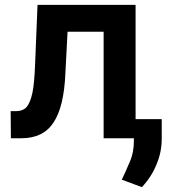

<svg xmlns="http://www.w3.org/2000/svg" viewBox="-20 -568 724 793"><path d="M47 -109Q74 -109 89 -125Q105 -143 114 -185Q122 -223 125 -304L135 -548H540V3H408V-437H259L250 -264Q244 -126 201 -62Q159 3 68 3H25L24 -109ZM648 5Q648 61 626 112Q606 162 566 205L483 174Q497 146 517 98Q533 62 533 12V-76H648Z"/></svg>

Font: Sinter Bold
Style: Regular
Weight: 700
Foundry: Adobe & rsms
Version: Version 1.000